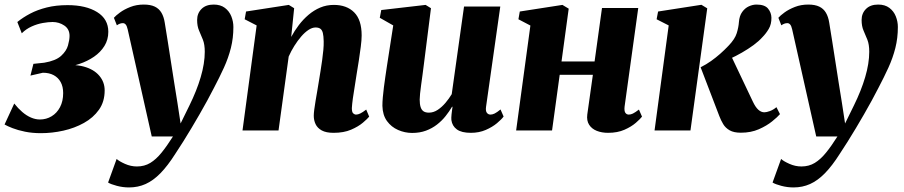

<svg xmlns="http://www.w3.org/2000/svg" viewBox="-33 -572 3964 842"><path d="M146.5 12Q108.5 12 76.8 5.5Q45 -1 22 -10Q-1 -19 -13 -26L29.5 -118Q46 -97 64.5 -81Q83 -65 102.8 -56.5Q122.5 -48 142 -48Q170 -48 193.2 -62Q216.5 -76 230.2 -102Q244 -128 244 -164Q244 -192 233.2 -211.8Q222.5 -231.5 202.8 -242.2Q183 -253 155 -253L100.5 -240.5L113.5 -292L161 -297Q211.5 -305.5 235 -327Q258.5 -348.5 265.2 -373Q272 -397.5 272 -414.5Q272 -444.5 249 -460Q226 -475.5 197.5 -475.5Q179 -475.5 154.8 -471.2Q130.5 -467 106 -456Q81.5 -445 62.5 -426L43 -475.5Q67.5 -495.5 99.2 -512.2Q131 -529 171.8 -539.2Q212.5 -549.5 263.5 -549.5Q344 -549.5 393 -519Q442 -488.5 442 -432.5Q442 -398 425 -370.5Q408 -343 379.2 -323.2Q350.5 -303.5 314.8 -291.5Q279 -279.5 242.5 -276L231 -282.5Q291 -292 334.8 -280Q378.5 -268 402.2 -240.2Q426 -212.5 426 -175.5Q426 -126 401 -90.8Q376 -55.5 335 -32.8Q294 -10 244.8 1Q195.5 12 146.5 12Z M527 -443Q523.5 -458.5 518.2 -464.5Q513 -470.5 506 -470.5Q499 -470.5 492.8 -468.2Q486.5 -466 479.5 -461L466.5 -494Q474.5 -503.5 493.2 -517.2Q512 -531 538.8 -541.5Q565.5 -552 597.5 -552Q627 -552 645.8 -543Q664.5 -534 675 -516.2Q685.5 -498.5 689.5 -472.5Q696 -433.5 702.8 -389.8Q709.5 -346 716.8 -300.2Q724 -254.5 731 -209.2Q738 -164 745 -122L759 -30.5L798 -110Q813.5 -141.5 826 -172.8Q838.5 -204 847.2 -233.8Q856 -263.5 860.5 -291.5Q865 -319.5 865 -345Q865 -377 856.8 -397.8Q848.5 -418.5 840 -437.8Q831.5 -457 831.5 -484.5Q831.5 -513.5 850.8 -532.8Q870 -552 904 -552Q934 -552 953.2 -537.5Q972.5 -523 981.5 -500.2Q990.5 -477.5 990.5 -453.5Q990.5 -405 979.5 -361.5Q968.5 -318 949 -275.2Q929.5 -232.5 905 -186Q891.5 -159.5 875.5 -130.2Q859.5 -101 842 -70.5Q824.5 -40 806.5 -10Q788.5 20 770.5 48.8Q752.5 77.5 735.5 103Q702.5 155 670.8 187.5Q639 220 605.5 235Q572 250 533 250Q506 250 479.5 243Q453 236 441 228.5L478.5 125Q489 135 514.8 146.5Q540.5 158 567.5 158Q600.5 158 626 142.5Q651.5 127 675.2 97.8Q699 68.5 725.5 26.5H632.5Z M1244 -410Q1258.5 -437 1277.5 -462Q1296.5 -487 1320 -507Q1343.5 -527 1371.2 -538.8Q1399 -550.5 1431 -550.5Q1487.5 -550.5 1520.2 -517.8Q1553 -485 1553 -416.5Q1553 -397 1549.2 -367.2Q1545.5 -337.5 1540.5 -305.8Q1535.5 -274 1531 -247Q1527.5 -222 1522.8 -194.2Q1518 -166.5 1514.5 -141Q1511 -115.5 1510 -98Q1510 -80 1516 -74.8Q1522 -69.5 1528.5 -69.5Q1537 -69.5 1547.2 -74.5Q1557.5 -79.5 1573 -91.5L1586 -60.5Q1578.5 -51 1558.5 -34Q1538.5 -17 1506.5 -3.2Q1474.5 10.5 1430 10.5Q1397 10.5 1378 0Q1359 -10.5 1351 -27.5Q1343 -44.5 1343 -64.5Q1343 -74.5 1345.2 -91.8Q1347.5 -109 1351 -130.2Q1354.5 -151.5 1358.5 -174Q1362.5 -196.5 1365.5 -216.5Q1369 -238 1372.8 -261.5Q1376.5 -285 1379.8 -308.2Q1383 -331.5 1385 -352.8Q1387 -374 1386.5 -391Q1386 -414.5 1382.8 -427.5Q1379.5 -440.5 1371.8 -446Q1364 -451.5 1351 -451.5Q1336 -451.5 1319.8 -440.8Q1303.5 -430 1287.8 -411.8Q1272 -393.5 1257.8 -370.8Q1243.5 -348 1233 -324L1188.5 0H1030.5L1092.5 -460.5L1040 -487.5L1046 -521.5L1233.5 -550.5L1257 -536Z M1774.5 11Q1742.5 11 1712.8 -2Q1683 -15 1664 -41.2Q1645 -67.5 1644 -108Q1644 -124.5 1645.8 -145.2Q1647.5 -166 1650.5 -188.8Q1653.5 -211.5 1656.8 -234.8Q1660 -258 1663.5 -280L1691.5 -460.5L1632.5 -494L1639 -528L1833.5 -550.5L1857 -536L1825.5 -287Q1823 -266 1819.8 -243Q1816.5 -220 1813.8 -199Q1811 -178 1809.2 -161.5Q1807.5 -145 1807.5 -135.5Q1807.5 -115.5 1811.5 -102.8Q1815.5 -90 1824.2 -84Q1833 -78 1848 -78Q1868 -78 1886.5 -90.2Q1905 -102.5 1920.8 -121.2Q1936.5 -140 1948 -159L2002 -543.5H2161L2098.5 -103.5Q2096 -85.5 2102 -77.5Q2108 -69.5 2118 -69.5Q2126.5 -69.5 2136.2 -74.2Q2146 -79 2162 -92L2175.5 -61Q2166.5 -48.5 2146.5 -31.8Q2126.5 -15 2097.2 -2.2Q2068 10.5 2032 10.5Q1991 10.5 1970.5 -4.5Q1950 -19.5 1946.5 -45.5Q1946 -49.5 1946.2 -56Q1946.5 -62.5 1947.2 -70.5Q1948 -78.5 1949.2 -87Q1950.5 -95.5 1951.5 -103.5L1949.5 -104Q1937.5 -83.5 1921.2 -63Q1905 -42.5 1883.5 -25.8Q1862 -9 1835 1Q1808 11 1774.5 11Z M2706 -104Q2704 -85 2709.5 -77.2Q2715 -69.5 2724.5 -69.5Q2733 -69.5 2742.5 -74Q2752 -78.5 2769 -91.5L2782.5 -60.5Q2775 -50.5 2755.5 -33.5Q2736 -16.5 2705.5 -3Q2675 10.5 2633.5 10.5Q2606 10.5 2584 1.8Q2562 -7 2550.5 -25Q2539 -43 2542.5 -70L2567 -244H2421.5L2388 0H2230.5L2293 -460L2240.5 -487.5L2246.5 -521.5L2433.5 -550.5L2461 -534L2429.5 -302.5H2574.5L2607 -537H2766Z M2837.5 0 2899.5 -460.5 2846.5 -487.5 2853 -521.5 3043 -551 3068.5 -535.5 2995 0ZM3216 10Q3185 10 3166.8 -0.5Q3148.5 -11 3138.5 -27.8Q3128.5 -44.5 3121.5 -63L3039.5 -277Q3064.5 -289.5 3085.5 -304.5Q3106.5 -319.5 3125.2 -336Q3144 -352.5 3161.5 -371Q3190 -400.5 3198 -426.8Q3206 -453 3207.5 -475.5Q3209.5 -502.5 3221.8 -519.5Q3234 -536.5 3251 -544.2Q3268 -552 3284.5 -552Q3320.5 -552 3335 -534.5Q3349.5 -517 3350 -494.5Q3350.5 -466 3338.2 -445.2Q3326 -424.5 3310.5 -409Q3295 -391.5 3271.5 -374.2Q3248 -357 3221 -341.5Q3194 -326 3166.8 -313.5Q3139.5 -301 3115 -292L3165 -344.5L3268.5 -126.5Q3280 -102 3292.5 -90.8Q3305 -79.5 3319 -79.5Q3328.5 -79.5 3343.5 -85Q3358.5 -90.5 3372 -102L3387.5 -71.5Q3377 -59 3353.2 -39.8Q3329.5 -20.5 3294.8 -5.2Q3260 10 3216 10Z M3441 -443Q3437.5 -458.5 3432.2 -464.5Q3427 -470.5 3420 -470.5Q3413 -470.5 3406.8 -468.2Q3400.5 -466 3393.5 -461L3380.5 -494Q3388.5 -503.5 3407.2 -517.2Q3426 -531 3452.8 -541.5Q3479.5 -552 3511.5 -552Q3541 -552 3559.8 -543Q3578.5 -534 3589 -516.2Q3599.5 -498.5 3603.5 -472.5Q3610 -433.5 3616.8 -389.8Q3623.5 -346 3630.8 -300.2Q3638 -254.5 3645 -209.2Q3652 -164 3659 -122L3673 -30.5L3712 -110Q3727.5 -141.5 3740 -172.8Q3752.5 -204 3761.2 -233.8Q3770 -263.5 3774.5 -291.5Q3779 -319.5 3779 -345Q3779 -377 3770.8 -397.8Q3762.5 -418.5 3754 -437.8Q3745.5 -457 3745.5 -484.5Q3745.5 -513.5 3764.8 -532.8Q3784 -552 3818 -552Q3848 -552 3867.2 -537.5Q3886.5 -523 3895.5 -500.2Q3904.5 -477.5 3904.5 -453.5Q3904.5 -405 3893.5 -361.5Q3882.5 -318 3863 -275.2Q3843.5 -232.5 3819 -186Q3805.5 -159.5 3789.5 -130.2Q3773.5 -101 3756 -70.5Q3738.5 -40 3720.5 -10Q3702.5 20 3684.5 48.8Q3666.5 77.5 3649.5 103Q3616.5 155 3584.8 187.5Q3553 220 3519.5 235Q3486 250 3447 250Q3420 250 3393.5 243Q3367 236 3355 228.5L3392.5 125Q3403 135 3428.8 146.5Q3454.5 158 3481.5 158Q3514.5 158 3540 142.5Q3565.5 127 3589.2 97.8Q3613 68.5 3639.5 26.5H3546.5Z"/></svg>

Font: Merriweather 60pt Black
Style: Italic
Weight: 900
Italic angle: -7.8°
Version: Version 2.101